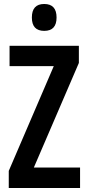

<svg xmlns="http://www.w3.org/2000/svg" viewBox="-20 -944 443 964"><path d="M382 0H24V-86L250 -612H28V-714H376V-628L150 -103H382ZM202 -924Q264 -924 264 -856Q264 -789 202 -789Q140 -789 140 -856Q140 -924 202 -924Z"/></svg>

Font: Noto Sans Lao ExtraCondensed SemiBold
Style: Regular
Weight: 600
Width: 2
Designer: Monotype Design Team
Foundry: Monotype Imaging Inc.
Version: Version 2.003; ttfautohint (v1.8.4.7-5d5b)